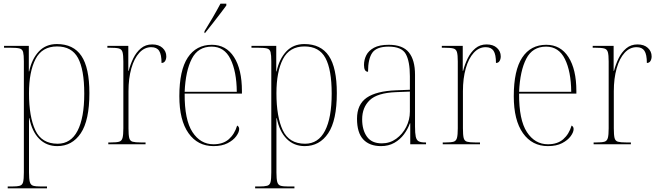

<svg xmlns="http://www.w3.org/2000/svg" viewBox="-20 -786 3583 1046"><path d="M22 240V230H43Q73 230 87.5 226Q102 222 106 205.5Q110 189 110 153V-452Q110 -486 106 -502Q102 -518 86.5 -522Q71 -526 35 -526H2V-536H137V-397H139Q153 -464 191 -505Q229 -546 290 -546Q380 -546 423.5 -481.5Q467 -417 467 -279Q467 -130 420 -60Q373 10 292 10Q233 10 193.5 -30Q154 -70 140 -142H138Q138 -116 138 -75.5Q138 -35 138 13V153Q138 189 142.5 205.5Q147 222 161 226Q175 230 205 230H236V240ZM294 -3Q366 -3 402.5 -73.5Q439 -144 439 -276Q439 -407 405 -470Q371 -533 291 -533Q209 -533 173.5 -464Q138 -395 138 -278Q138 -150 172.5 -76.5Q207 -3 294 -3Z M570 0V-10H585Q615 -10 629 -14Q643 -18 647.5 -34.5Q652 -51 652 -87V-451Q652 -486 647.5 -502Q643 -518 627.5 -522Q612 -526 577 -526H565V-536H679V-400H681Q690 -435 706 -468Q722 -501 747.5 -522.5Q773 -544 809 -544Q845 -544 865.5 -525Q886 -506 886 -479Q886 -464 879.5 -453.5Q873 -443 860 -443Q860 -489 847 -509Q834 -529 804 -529Q767 -529 739 -498.5Q711 -468 695.5 -413.5Q680 -359 680 -289V-87Q680 -51 684 -34.5Q688 -18 702.5 -14Q717 -10 747 -10H773V0Z M1143 10Q1057 10 1007 -60.5Q957 -131 957 -262Q957 -403 1003 -472.5Q1049 -542 1134 -542Q1212 -542 1255 -475Q1298 -408 1298 -290V-276H986Q985 -133 1028.5 -66.5Q1072 0 1143 0Q1195 0 1226.5 -27.5Q1258 -55 1272 -102Q1283 -96 1283 -83Q1283 -66 1267 -44Q1251 -22 1220 -6Q1189 10 1143 10ZM1270 -286Q1269 -397 1235.5 -464.5Q1202 -532 1133 -532Q1059 -532 1025 -466Q991 -400 986 -286ZM1094 -616Q1116 -651 1139.5 -691.5Q1163 -732 1181 -766H1213V-756Q1200 -739 1180 -712Q1160 -685 1137.5 -657Q1115 -629 1097 -606H1094Z M1370 240V230H1391Q1421 230 1435.5 226Q1450 222 1454 205.5Q1458 189 1458 153V-452Q1458 -486 1454 -502Q1450 -518 1434.5 -522Q1419 -526 1383 -526H1350V-536H1485V-397H1487Q1501 -464 1539 -505Q1577 -546 1638 -546Q1728 -546 1771.5 -481.5Q1815 -417 1815 -279Q1815 -130 1768 -60Q1721 10 1640 10Q1581 10 1541.5 -30Q1502 -70 1488 -142H1486Q1486 -116 1486 -75.5Q1486 -35 1486 13V153Q1486 189 1490.5 205.5Q1495 222 1509 226Q1523 230 1553 230H1584V240ZM1642 -3Q1714 -3 1750.5 -73.5Q1787 -144 1787 -276Q1787 -407 1753 -470Q1719 -533 1639 -533Q1557 -533 1521.5 -464Q1486 -395 1486 -278Q1486 -150 1520.5 -76.5Q1555 -3 1642 -3Z M2056 10Q1993 10 1959 -26.5Q1925 -63 1925 -139Q1925 -217 1977.5 -253.5Q2030 -290 2138 -294L2213 -297V-371Q2213 -452 2190.5 -492Q2168 -532 2097 -532Q2032 -532 2008.5 -499Q1985 -466 1985 -395Q1963 -395 1963 -432Q1963 -460 1975.5 -485Q1988 -510 2017.5 -526Q2047 -542 2098 -542Q2174 -542 2207.5 -500.5Q2241 -459 2241 -379V-97Q2241 -60 2245 -41.5Q2249 -23 2260.5 -16.5Q2272 -10 2296 -10H2301V0H2215V-114H2213Q2202 -83 2181 -54.5Q2160 -26 2128.5 -8Q2097 10 2056 10ZM2060 -5Q2104 -5 2138.5 -30Q2173 -55 2193 -94.5Q2213 -134 2213 -178V-287L2137 -284Q2036 -280 1994.5 -240.5Q1953 -201 1953 -136Q1953 -78 1979 -41.5Q2005 -5 2060 -5Z M2392 0V-10H2407Q2437 -10 2451 -14Q2465 -18 2469.5 -34.5Q2474 -51 2474 -87V-451Q2474 -486 2469.5 -502Q2465 -518 2449.5 -522Q2434 -526 2399 -526H2387V-536H2501V-400H2503Q2512 -435 2528 -468Q2544 -501 2569.5 -522.5Q2595 -544 2631 -544Q2667 -544 2687.5 -525Q2708 -506 2708 -479Q2708 -464 2701.5 -453.5Q2695 -443 2682 -443Q2682 -489 2669 -509Q2656 -529 2626 -529Q2589 -529 2561 -498.5Q2533 -468 2517.5 -413.5Q2502 -359 2502 -289V-87Q2502 -51 2506 -34.5Q2510 -18 2524.5 -14Q2539 -10 2569 -10H2595V0Z M2965 10Q2879 10 2829 -60.5Q2779 -131 2779 -262Q2779 -403 2825 -472.5Q2871 -542 2956 -542Q3034 -542 3077 -475Q3120 -408 3120 -290V-276H2808Q2807 -133 2850.5 -66.5Q2894 0 2965 0Q3017 0 3048.5 -27.5Q3080 -55 3094 -102Q3105 -96 3105 -83Q3105 -66 3089 -44Q3073 -22 3042 -6Q3011 10 2965 10ZM3092 -286Q3091 -397 3057.5 -464.5Q3024 -532 2955 -532Q2881 -532 2847 -466Q2813 -400 2808 -286Z M3214 0V-10H3229Q3259 -10 3273 -14Q3287 -18 3291.5 -34.5Q3296 -51 3296 -87V-451Q3296 -486 3291.5 -502Q3287 -518 3271.5 -522Q3256 -526 3221 -526H3209V-536H3323V-400H3325Q3334 -435 3350 -468Q3366 -501 3391.5 -522.5Q3417 -544 3453 -544Q3489 -544 3509.5 -525Q3530 -506 3530 -479Q3530 -464 3523.5 -453.5Q3517 -443 3504 -443Q3504 -489 3491 -509Q3478 -529 3448 -529Q3411 -529 3383 -498.5Q3355 -468 3339.5 -413.5Q3324 -359 3324 -289V-87Q3324 -51 3328 -34.5Q3332 -18 3346.5 -14Q3361 -10 3391 -10H3417V0Z"/></svg>

Font: Noto Serif Display SemiCondensed Thin
Style: Regular
Weight: 100
Width: 4
Designer: Monotype Design Team
Foundry: Monotype Imaging Inc.
Version: Version 2.009